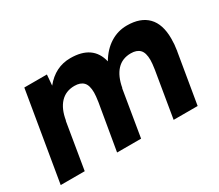

<svg xmlns="http://www.w3.org/2000/svg" viewBox="-97 -724 1068 935"><g transform="rotate(-30 437.0 -256.0)"><path d="M98 -500H225L220 -440Q278 -512 363 -512Q489 -512 514 -407Q544 -458 587 -485Q630 -512 681 -512Q757 -512 797 -471Q837 -430 837 -349Q837 -315 832 -286V-283Q831 -282 831 -280L784 0H649L692 -258Q697 -291 697 -309Q697 -350 680 -367.5Q663 -385 630 -385Q581 -385 551 -352.5Q521 -320 510 -259H509L466 0H331L375 -258Q380 -291 380 -309Q380 -350 363 -367.5Q346 -385 313 -385Q264 -385 233.5 -352.5Q203 -320 193 -259H192L149 0H14Z"/></g></svg>

Font: Oak Sans
Style: Bold Italic
Weight: 700
Italic angle: -9.5°
Foundry: Erik Kennedy, Walven
Version: Version 1.000